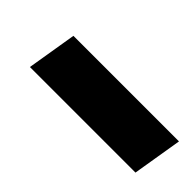

<svg xmlns="http://www.w3.org/2000/svg" viewBox="-11 -827 418 418"><g transform="rotate(45 198.0 -618.5)"><path d="M71 -676H396L377 -561H52Z"/></g></svg>

Font: Oak Sans
Style: Bold Italic
Weight: 700
Italic angle: -9.5°
Foundry: Erik Kennedy, Walven
Version: Version 1.000